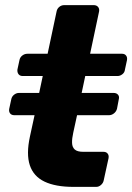

<svg xmlns="http://www.w3.org/2000/svg" viewBox="-20 -730 517 750"><path d="M267 0Q197 0 154 -20.5Q111 -41 96.5 -84.5Q82 -128 97 -197L115 -280H36Q25 -280 19.5 -287Q14 -294 16 -305L24 -342Q26 -353 35 -360Q44 -367 54 -367H133L147 -433H69Q58 -433 52.5 -440Q47 -447 48 -458L56 -495Q58 -506 67 -513Q76 -520 87 -520H166L201 -685Q203 -696 211.5 -703Q220 -710 231 -710H346Q357 -710 363 -703Q369 -696 367 -685L332 -520H457Q467 -520 472.5 -513Q478 -506 476 -495L468 -458Q467 -447 458 -440Q449 -433 439 -433H313L299 -367H424Q435 -367 441 -360Q447 -353 444 -342L437 -305Q434 -294 425 -287Q416 -280 406 -280H281L266 -211Q261 -189 261.5 -172Q262 -155 272 -146Q282 -137 305 -137H384Q395 -137 400.5 -130Q406 -123 404 -112L385 -25Q383 -15 374.5 -7.5Q366 0 356 0Z"/></svg>

Font: Rubik
Style: Bold Italic
Weight: 700
Italic angle: -12°
Designer: Hubert and Fischer
Foundry: Hubert and Fischer
Version: Version 2.300;gftools[0.9.30]